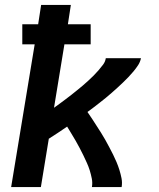

<svg xmlns="http://www.w3.org/2000/svg" viewBox="-20 -755 640 775"><path d="M25 0 120 -576H70V-657H134L146 -735H266L254 -657H346V-576H240L198 -320Q210 -328 221.5 -337Q233 -346 245 -354.5Q257 -363 268.5 -372.5Q280 -382 291.5 -391Q303 -400 314 -409.5Q325 -419 336 -429Q347 -439 357.5 -449.5Q368 -460 377.5 -471Q387 -482 396 -494Q405 -506 407 -520H549Q546 -505 537.5 -492Q529 -479 519 -467Q509 -455 498.5 -444Q488 -433 476.5 -422Q465 -411 453.5 -400.5Q442 -390 430.5 -380Q419 -370 407 -360Q395 -350 382.5 -340.5Q370 -331 358 -321.5Q346 -312 333 -303Q343 -289 352 -275Q361 -261 370 -247Q379 -233 388 -219Q397 -205 405 -190.5Q413 -176 421 -161Q429 -146 436.5 -131Q444 -116 450.5 -100.5Q457 -85 462 -69Q467 -53 470.5 -35.5Q474 -18 471 0H351Q354 -17 350.5 -34.5Q347 -52 342 -68Q337 -84 330 -99Q323 -114 316 -129Q309 -144 301 -158.5Q293 -173 285 -187.5Q277 -202 268 -216Q259 -230 251 -244Q232 -231 214 -219Q196 -207 177 -195L145 0Z"/></svg>

Font: Zed Sans Extended
Style: Bold Italic
Weight: 700
Width: 7
Italic angle: -9°
Designer: Belleve Invis
Foundry: Belleve Invis
Version: Version 1.0.0; ttfautohint (v1.8.4)